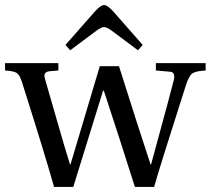

<svg xmlns="http://www.w3.org/2000/svg" viewBox="-22 -740 834 760"><path d="M237 -562 354 -695Q377 -720 390 -720Q403 -720 426 -695L543 -562L524 -541L421 -618Q400 -633 390 -633Q380 -633 359 -618L256 -541ZM-2 -461V-490H209V-461L174 -458Q147 -455 156 -428Q165 -398 199.5 -277Q234 -156 255 -89H257L373 -478H449Q524 -240 574 -89H576Q659 -393 666 -423Q673 -454 652 -456L595 -461V-490H792V-461Q753 -459 739.5 -449.5Q726 -440 714 -403Q614 -91 588 0H512Q452 -190 389 -381H386L268 0H192Q157 -125 64 -418Q55 -445 43 -452Q31 -459 -2 -461Z"/></svg>

Font: Linguistics Pro
Style: Regular
Weight: 400
Designer: Stefan Peev, Context Ltd
Foundry: Stefan Peev, Context Ltd
Version: Version 001.000